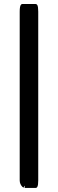

<svg xmlns="http://www.w3.org/2000/svg" viewBox="-20 -741 287 951"><path d="M77.6 152.3V-683.6Q77.6 -711.9 84.5 -718.3Q86.9 -721.2 90.8 -721.2H156.2Q161.6 -721.2 164.6 -716.3Q169.4 -708.5 169.4 -683.6V152.3Q169.4 176.3 165 184.1Q162.1 189.9 156.2 189.9H102.5V179.2L99.6 180.7V188L91.8 185.5Q77.6 171.4 77.6 152.3Z"/></svg>

Font: YuPearl-Medium
Style: Medium
Weight: 500
Designer: Max Yao
Foundry: Max-Everyday
Version: Version 1.011; ttfautohint (v1.8.3)